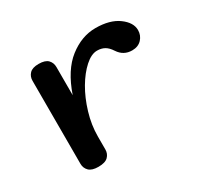

<svg xmlns="http://www.w3.org/2000/svg" viewBox="-99 -528 686 661"><g transform="rotate(-30 243.5 -197.5)"><path d="M165 -246Q194 -330 243.5 -368.5Q293 -407 348 -407Q405 -407 438.5 -382.5Q472 -358 472 -328Q472 -307 458 -292Q444 -277 420 -277Q386 -277 367 -306Q356 -323 343.5 -330Q331 -337 314 -337Q291 -337 265.5 -314Q240 -291 218.5 -254.5Q197 -218 183 -171.5Q169 -125 169 -79V-28Q169 -11 157.5 0.5Q146 12 119 12Q93 12 81.5 0.5Q70 -11 70 -28V-358Q70 -375 81 -386.5Q92 -398 117 -398Q143 -398 154 -386.5Q165 -375 165 -358Z"/></g></svg>

Font: Sofadi One
Style: Regular
Weight: 400
Designer: Botjo Nikoltchev
Foundry: Botjo Nikoltchev
Version: Version 1.002